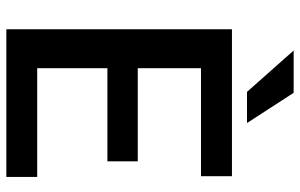

<svg xmlns="http://www.w3.org/2000/svg" viewBox="-190 -755 945 605"><g transform="rotate(90 282.5 -452.5)"><path d="M537.6 -97.2V0H72.3V-710.9H535.2V-613.3H194.8V-414.1H488.3V-318.4H194.8V-97.2ZM272.5 -905.3 367.7 -758.3H269.5L139.2 -905.3Z"/></g></svg>

Font: Vazirmatn FD Medium
Style: Regular
Weight: 500
Designer: Saber Rastikerdar
Foundry: Saber Rastikerdar
Version: Version 33.003